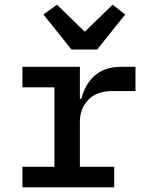

<svg xmlns="http://www.w3.org/2000/svg" viewBox="-20 -802 640 822"><path d="M396 -590 516 -740 462 -782 343 -666 224 -782 166 -740 286 -590ZM76 0H469V-88H322V-281C322 -353 369 -412 458 -412H560V-516H498C393 -516 348 -451 328 -379H322V-516H76V-428H213V-88H76Z"/></svg>

Font: IBM Plex Mono Medm
Style: Regular
Weight: 500
Monospace: yes
Designer: Mike Abbink, Paul van der Laan, Pieter van Rosmalen
Foundry: Bold Monday
Version: Version 2.004